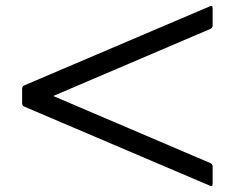

<svg xmlns="http://www.w3.org/2000/svg" viewBox="-20 -698 796 642"><path d="M685 -152 158 -377 685 -602C689 -604 691 -608 691 -612V-671C691 -677 688 -680 682 -677L60 -412C56 -410 54 -406 54 -402V-352C54 -348 56 -344 60 -342L682 -77C688 -74 691 -77 691 -83V-142C691 -146 689 -150 685 -152Z"/></svg>

Font: Shippori Mincho OTF
Style: Bold
Weight: 800
Designer: FONTDASU
Foundry: FONTDASU / Google Inc. / but / Adobe
Version: Version 3.300;hotconv 1.0.109;makeotfexe 2.5.65596